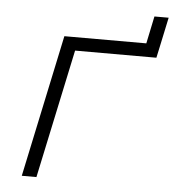

<svg xmlns="http://www.w3.org/2000/svg" viewBox="-55 -850 813 901"><g transform="rotate(5 351.5 -399.5)"><path d="M81 0H150L279 -607H662L673 -658L703 -799H636L609 -670H223Z"/></g></svg>

Font: LT Wave Mono Light
Style: Italic
Weight: 300
Designer: Daniel Lyons
Version: Version 2.5 (Glyphs App)